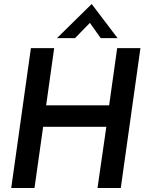

<svg xmlns="http://www.w3.org/2000/svg" viewBox="-20 -937 728 957"><path d="M134 -697H250L210 -412H524L564 -697H680L582 0H466L510 -305H195L152 0H36ZM437 -917 566 -747H482L428 -823L354 -747H264Z"/></svg>

Font: Hanken Grotesk SemiBold
Style: Italic
Weight: 600
Italic angle: -8°
Designer: Alfredo Marco Pradil
Foundry: Hanken Design Co.
Version: Version 3.014